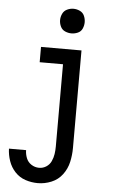

<svg xmlns="http://www.w3.org/2000/svg" viewBox="-63 -795 626 1049"><g transform="rotate(5 250.0 -270.0)"><path d="M185 213Q223 213 259.5 198Q296 183 319.5 151.5Q343 120 351.5 82Q360 44 360 5V-530H138V-446H266V5Q266 26 263 46.5Q260 67 251 86.5Q242 106 224 117.5Q206 129 185 129Q162 129 142.5 116.5Q123 104 114.5 82.5Q106 61 106 39H12Q13 73 24.5 106.5Q36 140 60 165.5Q84 191 117 202Q150 213 185 213ZM297 -618Q315 -618 332 -625.5Q349 -633 356.5 -650Q364 -667 364 -685Q364 -703 356.5 -720Q349 -737 332 -745Q315 -753 297 -753Q279 -753 262 -745Q245 -737 237 -720Q229 -703 229 -685Q229 -667 237 -650Q245 -633 262 -625.5Q279 -618 297 -618Z"/></g></svg>

Font: Iosevka SS08 Medium
Style: Regular
Weight: 500
Monospace: yes
Designer: Belleve Invis
Foundry: Belleve Invis
Version: Version 3.4.3; ttfautohint (v1.8.3)